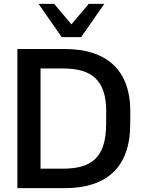

<svg xmlns="http://www.w3.org/2000/svg" viewBox="-20 -972 744 992"><path d="M314.9 0C527.8 0 651.4 -104.5 652.8 -326.7L653.3 -392.1C654.8 -613.3 527.8 -718.8 314.9 -718.8H69.8V0ZM399.4 -780.3 519 -952.1H438.5L349.1 -846.2L259.8 -952.1H179.2L298.8 -780.3ZM189.5 -618.2H306.2C453.6 -618.2 530.3 -558.1 528.8 -392.1L528.3 -326.7C526.9 -159.7 454.1 -100.6 306.2 -100.6H189.5Z"/></svg>

Font: Winston Medium
Style: Regular
Weight: 500
Designer: Vernon Adams, Kim Jin-seong, David Berlow, Cristiano Sobral
Foundry: The Winston Project Authors
Version: Version 3.004